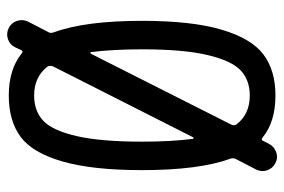

<svg xmlns="http://www.w3.org/2000/svg" viewBox="-150 -636 799 540"><g transform="rotate(90 250.0 -365.5)"><path d="M118.2 -365.2Q118.2 -284.2 126 -221.7Q126 -219.7 127.9 -219.7Q129.9 -219.7 130.9 -221.7L330.1 -616.2Q334 -625 329.1 -630.9Q300.8 -668 248 -668Q205.1 -668 177.7 -642.6Q150.4 -617.2 134.3 -549.3Q118.2 -481.4 118.2 -365.2ZM377.9 -365.2Q377.9 -446.3 370.1 -507.8Q370.1 -509.8 368.2 -509.8Q366.2 -509.8 365.2 -507.8L166 -114.3Q163.1 -105.5 167 -98.6Q196.3 -61.5 248 -61.5Q292 -61.5 319.3 -87.4Q346.7 -113.3 362.3 -181.2Q377.9 -249 377.9 -365.2ZM40 -43.9 69.3 -100.6Q74.2 -107.4 70.3 -117.2Q38.1 -205.1 38.1 -365.2Q38.1 -504.9 63 -588.9Q87.9 -672.9 132.8 -706.5Q177.7 -740.2 248 -740.2Q322.3 -740.2 366.2 -704.1Q372.1 -698.2 376 -706.1L383.8 -721.7Q391.6 -736.3 407.2 -742.2Q422.9 -748 438 -740.2Q453.1 -732.4 458.5 -716.8Q463.9 -701.2 456.1 -685.5L426.8 -628.9Q422.9 -622.1 425.8 -613.3Q458 -525.4 458 -365.2Q458 -225.6 433.6 -141.1Q409.2 -56.6 364.3 -23.4Q319.3 9.8 248 9.8Q174.8 9.8 129.9 -26.4Q124 -32.2 120.1 -24.4L112.3 -7.8Q105.5 6.8 89.4 12.2Q73.2 17.6 58.1 9.8Q43 2 38.1 -13.7Q33.2 -29.3 40 -43.9Z"/></g></svg>

Font: Rounded Mgen+ 1m regular
Style: Regular
Weight: 400
Designer: [Source Han Sans]
Ryoko NISHIZUKA  (kana & ideographs); Paul D. Hunt (Latin, Greek & Cyrillic); Wenlong ZHANG  (bopomofo
Version: Version 1.059.20150602